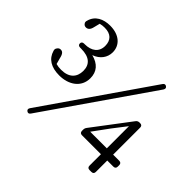

<svg xmlns="http://www.w3.org/2000/svg" viewBox="-168 -972 1225 1225"><g transform="rotate(45 444.5 -359.0)"><path d="M185 -286C271 -286 339 -333 339 -414C339 -473 306 -511 243 -527C294 -545 323 -585 323 -632C323 -696 273 -741 191 -741C132 -741 79 -717 64 -658C61 -649 61 -641 68 -633C73 -626 81 -623 89 -623C105 -623 119 -633 125 -662L135 -702C149 -706 163 -707 176 -707C231 -707 260 -678 260 -627C260 -572 221 -542 160 -542H154C141 -542 134 -535 134 -524C134 -513 141 -506 154 -506H163C240 -506 274 -472 274 -416C274 -357 238 -320 168 -320C150 -320 136 -322 122 -326L111 -366C104 -400 92 -410 76 -410C67 -410 59 -407 52 -396C46 -388 46 -380 49 -371C65 -315 112 -286 185 -286ZM205 20C214 26 223 24 230 13L719 -693C726 -704 725 -713 716 -719C707 -726 697 -724 690 -713L201 -6C194 5 195 13 205 20ZM558 -119H729V-16C729 -3 736 4 749 4H766C779 4 786 -3 786 -16V-119H841C854 -119 861 -126 861 -139V-152C861 -165 854 -172 841 -172H786V-416C786 -429 779 -436 766 -436H760C750 -436 742 -432 736 -424L546 -173C540 -165 538 -158 538 -148V-139C538 -126 545 -119 558 -119ZM579 -172 658 -280 729 -372V-172Z"/></g></svg>

Font: 寒蝉锦书宋
Style: Regular
Weight: 400
Designer: 寒蝉锦书宋{Warren} 思源宋体{Ryoko NISHIZUKA 西塚涼子 (kana & ideographs); Frank Grießhammer (Latin, Greek & Cyrillic); Wenlong ZHANG 
Foundry: Adobe & ChillType
Version: Version 2.000;Glyphs 3.1.1 (3135)